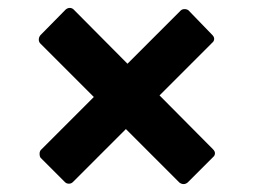

<svg xmlns="http://www.w3.org/2000/svg" viewBox="-20 -570 640 485"><path d="M444 -105Q438 -105 433 -109L298 -244L164 -110Q160 -106 154 -106Q148 -106 144 -110L83 -171Q80 -174 80 -182Q80 -187 83 -191L217 -325L82 -460Q78 -464 78 -470Q78 -476 82 -481L146 -546Q151 -550 156 -550Q162 -550 166 -546L302 -409L436 -543Q440 -547 446 -547Q452 -547 456 -544L516 -482Q521 -477 521 -472Q521 -466 516 -462L383 -329L518 -193Q523 -188 523 -183Q523 -177 518 -173L454 -109Q449 -105 444 -105Z"/></svg>

Font: YamahaIndonesia935. App
Style: Bold
Weight: 700
Designer: Dalton Maag Ltd
Foundry: Dalton Maag Ltd
Version: Version 1.002; January 01, 2024; Regular/Italic